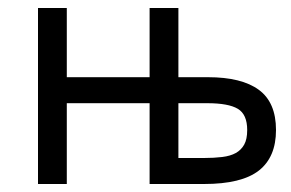

<svg xmlns="http://www.w3.org/2000/svg" viewBox="-20 -460 727 480"><path d="M75 -440H147V-267H354V-440H426V-267H500Q584 -267 627 -235.5Q670 -204 670 -135Q670 -67 627 -33.5Q584 0 490 0H354V-202H147V0H75ZM490 -65Q515 -65 535.5 -67.5Q556 -70 569.5 -77.5Q583 -85 590.5 -98.5Q598 -112 598 -135Q598 -174 574.5 -188Q551 -202 498 -202H426V-65Z"/></svg>

Font: Tilda Sans
Style: Regular
Weight: 400
Designer: ParaType Ltd
Foundry: ParaType Ltd
Version: Version 1.009